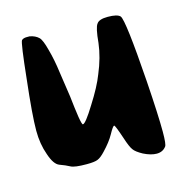

<svg xmlns="http://www.w3.org/2000/svg" viewBox="-72 -574 505 541"><g transform="rotate(-15 181.0 -304.0)"><path d="M37.1 -504.9Q42 -509.8 51.8 -509.8Q55.7 -509.8 60.5 -509.8Q77.1 -506.8 86.9 -497.1Q94.7 -489.3 102.5 -459Q111.3 -427.7 116.2 -389.6Q122.1 -352.5 127 -316.4Q130.9 -280.3 134.8 -254.9Q138.7 -231.4 141.6 -231.4Q149.4 -231.4 177.7 -277.3Q207 -323.2 219.7 -356.4Q238.3 -400.4 243.2 -441.4Q247.1 -485.4 254.9 -495.1Q261.7 -505.9 287.1 -505.9Q315.4 -505.9 323.2 -497.1Q334 -483.4 346.7 -301.8Q353.5 -201.2 353.5 -153.3Q353.5 -115.2 348.6 -110.4Q338.9 -97.7 321.3 -97.7Q304.7 -97.7 283.2 -108.4Q263.7 -119.1 257.8 -127.9Q251 -136.7 242.2 -164.1Q228.5 -205.1 225.6 -205.1Q221.7 -205.1 210 -183.6Q199.2 -164.1 177.7 -141.6Q165 -127.9 155.3 -124Q146.5 -120.1 123 -120.1Q87.9 -120.1 77.1 -126Q64.5 -132.8 47.9 -138.7Q32.2 -144.5 21.5 -176.8Q9.8 -209 9.8 -248Q9.8 -293 21.5 -395.5Q32.2 -498 37.1 -504.9Z"/></g></svg>

Font: CillaFHscript
Style: Medium
Weight: 400
Designer: Cecilia Bingert
Version: Version 001.000